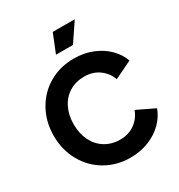

<svg xmlns="http://www.w3.org/2000/svg" viewBox="-226 -1132 1203 1292"><g transform="rotate(-30 376.0 -485.5)"><path d="M34 -373Q34 -482 83 -570Q132 -658 217.5 -707.5Q303 -757 410 -757Q488 -757 553.5 -730.5Q619 -704 664 -659Q709 -614 729 -558L592 -492Q572 -548 524 -582.5Q476 -617 410 -617Q345 -617 294.5 -586.5Q244 -556 216.5 -500.5Q189 -445 189 -373Q189 -301 216.5 -245.5Q244 -190 294.5 -159Q345 -128 410 -128Q476 -128 524 -162.5Q572 -197 592 -253L729 -187Q709 -131 664 -86Q619 -41 553.5 -14.5Q488 12 410 12Q304 12 218 -38Q132 -88 83 -176Q34 -264 34 -373ZM378 -983H549L452 -839H320Z"/></g></svg>

Font: BLUETTI 2.0
Style: Bold
Weight: 700
Designer: Stijn de Vries
Foundry: tokotype
Version: Version 2.005;October 31, 2023;FontCreator 14.0.0.2814 64-bi